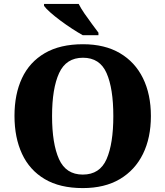

<svg xmlns="http://www.w3.org/2000/svg" viewBox="-20 -951 845 981"><path d="M403 10Q286 10 208.5 -36Q131 -82 92.5 -165Q54 -248 54 -359Q54 -470 92.5 -552Q131 -634 209 -679.5Q287 -725 404 -725Q515 -725 592.5 -679.5Q670 -634 710.5 -551.5Q751 -469 751 -358Q751 -247 710.5 -164.5Q670 -82 592.5 -36Q515 10 403 10ZM403 -59Q490 -59 524.5 -138Q559 -217 559 -358Q559 -499 524.5 -577.5Q490 -656 404 -656Q318 -656 282 -577.5Q246 -499 246 -358Q246 -217 281.5 -138Q317 -59 403 -59ZM403 -771Q378 -785 348 -804.5Q318 -824 288.5 -846Q259 -868 236.5 -888Q214 -908 205 -921V-931H382Q393 -909 411.5 -882Q430 -855 449.5 -829Q469 -803 483 -784V-771Z"/></svg>

Font: Noto Serif Devanagari ExtraBold
Style: Regular
Weight: 800
Designer: Universal Thirst, Indian Type Foundry and the Monotype Design Team
Foundry: Monotype Imaging Inc.
Version: Version 2.004; ttfautohint (v1.8.4.7-5d5b)